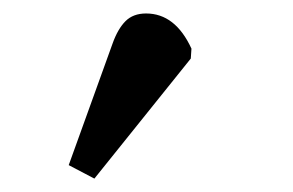

<svg xmlns="http://www.w3.org/2000/svg" viewBox="-20 -789 435 285"><path d="M120.1 -523.9 82 -543.9 147 -724.1Q154.8 -746.1 166.3 -757.6Q177.7 -769 196.8 -769Q240.2 -769 264.2 -716.8L263.2 -702.1Z"/></svg>

Font: Literata Book Medium
Style: Regular
Weight: 500
Designer: Latin by Veronika Burian and Jose Scaglione. Greek by Irene Vlachou. Cyrillic by Vera Evstafieva
Foundry: TypeTogether
Version: Version 2.003;PS 002.003;hotconv 1.0.88;makeotf.lib2.5.64775